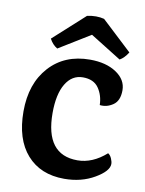

<svg xmlns="http://www.w3.org/2000/svg" viewBox="-83 -771 637 843"><g transform="rotate(10 236.0 -349.0)"><path d="M455 -85Q455 -53 396.5 -19Q338 15 262 15Q156 15 95.5 -53.5Q35 -122 35 -246Q35 -370 103 -445Q171 -520 284 -520Q356 -520 401.5 -489.5Q447 -459 447 -412Q447 -365 419 -346Q391 -327 360 -331Q359 -374 337 -406Q315 -438 266.5 -438Q218 -438 190 -391.5Q162 -345 162 -261Q162 -75 305 -75Q372 -75 433 -129Q443 -123 449 -109Q455 -95 455 -85ZM273 -629 133 -543Q111 -556 98 -581L237 -707Q278 -716 313 -707L448 -581Q431 -554 411 -543Z"/></g></svg>

Font: Karma
Style: Bold
Weight: 700
Designer: Joana Correia
Foundry: Indian Type Foundry
Version: Version 1.202;PS 1.0;hotconv 1.0.78;makeotf.lib2.5.61930; tt